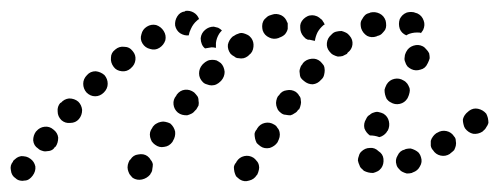

<svg xmlns="http://www.w3.org/2000/svg" viewBox="-36 -298 918 353"><path d="M440 14Q441 10 440 6Q439 1 436 -2Q433 -6 430 -8Q422 -13 413 -11Q404 -9 399 -1L398 1Q395 4 394 9Q394 13 395 18Q396 22 398 26Q401 29 405 32Q413 37 422 34Q431 32 436 24L437 23Q439 19 440 14ZM29 8Q27 -1 20 -6Q16 -9 12 -10Q7 -11 3 -11Q-2 -10 -5 -8Q-9 -5 -12 -2V-1Q-18 6 -16 15Q-15 25 -7 30Q-4 33 1 34Q5 35 9 34Q14 34 18 31Q21 29 24 25Q30 17 29 8ZM244 13Q245 8 245 4Q244 -1 241 -4Q239 -8 235 -11Q228 -16 218 -14Q209 -13 204 -5L202 -3Q200 1 199 5Q198 10 199 14Q200 18 202 22Q205 26 208 29Q216 34 225 32Q234 30 240 23L241 21Q244 17 244 13ZM736 8Q741 0 738 -9Q737 -13 734 -17Q731 -20 727 -22Q723 -24 719 -25Q714 -25 710 -24L708 -23Q699 -21 695 -12Q690 -4 693 5Q694 9 697 12Q700 16 704 18Q708 20 712 21Q717 21 721 20L723 19Q732 16 736 8ZM641 19Q645 20 650 20Q654 19 658 17Q662 15 665 11Q670 4 669 -6Q668 -15 660 -20Q653 -27 644 -26Q635 -26 628 -19Q625 -16 624 -12Q622 -7 622 -3Q623 2 625 6Q626 10 630 13Q631 14 633 16Q637 18 641 19ZM799 -22Q801 -26 802 -30Q803 -35 802 -39Q802 -44 799 -47Q794 -55 785 -57Q776 -59 768 -54L766 -53Q762 -50 760 -47Q757 -43 756 -39Q756 -34 756 -30Q757 -25 760 -22Q765 -14 774 -12Q783 -10 791 -15L792 -16Q796 -19 799 -22ZM71 -45Q70 -54 62 -60Q55 -66 46 -65Q37 -64 31 -57L30 -56Q25 -49 25 -40Q26 -30 34 -25Q37 -22 41 -21Q46 -19 50 -20Q55 -20 59 -22Q63 -24 65 -28H66Q71 -35 71 -45ZM478 -46Q479 -51 478 -55Q477 -60 474 -63Q472 -67 468 -69Q460 -74 451 -72Q442 -70 437 -62L436 -60Q433 -57 432 -52Q432 -48 433 -43Q434 -39 436 -35Q439 -32 443 -29Q450 -24 460 -26Q469 -29 474 -36L475 -38Q477 -42 478 -46ZM286 -56Q284 -65 277 -71Q273 -73 268 -74Q264 -75 260 -74Q255 -73 252 -71Q248 -69 245 -65L244 -63Q241 -59 240 -55Q239 -51 240 -46Q241 -42 243 -38Q246 -34 249 -32Q257 -26 266 -28Q275 -29 281 -37L282 -39Q287 -47 286 -56ZM637 -79 638 -81Q640 -85 644 -87Q647 -90 651 -91Q656 -93 660 -92Q665 -91 669 -89Q677 -84 679 -75Q681 -66 677 -58L676 -57Q674 -53 670 -50Q666 -47 662 -46Q662 -46 662 -46Q661 -46 661 -46Q653 -49 644 -49Q637 -54 634 -62Q632 -71 637 -79ZM858 -64Q861 -68 862 -72Q862 -76 861 -81Q860 -85 858 -89Q852 -96 843 -98Q834 -100 826 -94L825 -93Q821 -90 819 -87Q816 -83 815 -78Q815 -74 816 -70Q817 -65 819 -62Q825 -54 834 -52Q843 -51 851 -56L852 -57Q856 -60 858 -64ZM115 -96Q114 -105 108 -111Q101 -117 91 -117Q82 -116 76 -109H75Q69 -102 70 -93Q70 -84 77 -77Q84 -71 93 -72Q103 -72 109 -79Q115 -86 115 -96ZM329 -104Q330 -109 329 -113Q329 -118 327 -121Q324 -125 321 -128Q313 -134 304 -133Q295 -132 289 -124L288 -122Q282 -115 283 -106Q284 -97 291 -91Q295 -88 299 -87Q303 -86 308 -86Q312 -87 316 -89Q320 -91 323 -95L325 -97Q327 -100 329 -104ZM517 -106Q518 -110 517 -114Q517 -119 514 -122Q512 -126 508 -129Q500 -134 491 -132Q482 -131 477 -123L475 -121Q473 -118 472 -113Q471 -109 472 -104Q473 -100 475 -96Q477 -93 481 -90Q485 -87 489 -87Q494 -86 498 -86Q502 -87 506 -90Q510 -92 512 -96L514 -97Q516 -101 517 -106ZM671 -133Q671 -128 672 -124Q673 -120 675 -116Q678 -112 682 -110Q690 -105 699 -107Q708 -109 713 -117L714 -119Q716 -123 717 -128Q718 -132 717 -136Q715 -141 713 -144Q710 -148 706 -150Q698 -155 689 -153Q680 -151 675 -143L674 -141Q672 -137 671 -133ZM162 -144Q162 -153 156 -160Q149 -166 140 -167Q130 -167 124 -160Q117 -153 117 -144Q117 -135 123 -128Q130 -121 139 -121Q148 -121 155 -128Q162 -135 162 -144ZM377 -166Q376 -176 370 -182Q366 -185 362 -187Q358 -188 354 -188Q349 -188 345 -186Q341 -184 338 -181L336 -179Q330 -172 330 -163Q330 -154 337 -147Q340 -144 344 -143Q349 -141 353 -141Q358 -141 362 -143Q366 -145 369 -148L371 -150Q377 -157 377 -166ZM560 -161Q561 -165 561 -169Q561 -174 559 -178Q556 -182 553 -185Q546 -191 537 -190Q527 -189 521 -182L520 -180Q517 -177 516 -173Q514 -168 515 -164Q515 -159 517 -155Q519 -152 523 -149Q530 -143 539 -143Q548 -144 554 -151L556 -153Q559 -156 560 -161ZM213 -188Q214 -197 208 -204Q202 -212 192 -212Q183 -213 176 -207Q168 -201 168 -192Q167 -183 173 -175Q178 -168 188 -167Q197 -166 204 -172L205 -173Q212 -179 213 -188ZM708 -193Q707 -188 709 -184Q710 -180 713 -176Q716 -173 720 -171Q728 -167 737 -170Q746 -172 750 -181L751 -183Q753 -187 754 -191Q754 -195 753 -200Q751 -204 748 -207Q745 -211 741 -213Q733 -217 724 -214Q715 -211 711 -203L710 -201Q708 -197 708 -193ZM430 -212Q431 -221 426 -228Q423 -232 419 -234Q415 -236 411 -237Q406 -238 402 -236Q398 -235 394 -232L392 -231Q385 -225 383 -216Q382 -207 388 -199Q391 -196 395 -194Q398 -191 403 -191Q407 -190 412 -191Q416 -192 420 -195L422 -197Q429 -202 430 -212ZM612 -216Q613 -225 607 -232Q604 -236 600 -238Q596 -240 592 -241Q587 -241 583 -240Q578 -239 575 -236L573 -234Q566 -228 565 -219Q564 -210 570 -203Q573 -199 577 -197Q581 -195 585 -194Q590 -194 594 -195Q598 -197 602 -199L603 -201Q611 -207 612 -216ZM268 -224Q270 -233 265 -241Q260 -249 251 -252Q242 -254 234 -249Q226 -244 224 -235Q221 -226 226 -218Q231 -210 240 -208Q249 -205 257 -210Q265 -215 268 -224ZM341 -209Q337 -212 335 -217Q333 -222 333 -227V-228Q334 -237 341 -243Q348 -249 357 -249Q361 -248 365 -247Q369 -245 372 -242Q369 -239 367 -236Q362 -228 361 -219Q361 -214 361 -210Q357 -211 353 -211Q347 -210 341 -209ZM533 -225Q532 -225 530 -225Q528 -226 526 -227Q524 -229 522 -231Q522 -231 522 -231Q516 -238 516 -247Q515 -256 522 -263Q525 -266 529 -268Q533 -270 538 -270Q542 -270 547 -268Q551 -266 554 -263Q556 -262 557 -260Q558 -258 559 -257Q560 -255 561 -253L559 -252Q552 -246 548 -239Q544 -231 543 -223Q543 -223 543 -223Q542 -223 542 -223Q538 -224 533 -225ZM478 -229 476 -228Q467 -225 459 -229Q450 -233 447 -242Q446 -246 446 -250Q446 -255 448 -259Q450 -263 454 -266Q457 -269 461 -270L464 -271Q472 -274 481 -270Q489 -266 492 -257Q493 -256 493 -255Q493 -254 493 -253Q493 -250 493 -247Q493 -246 493 -245Q492 -240 488 -235Q484 -231 478 -229ZM666 -236Q669 -239 672 -243Q674 -247 674 -251Q674 -256 673 -260Q670 -269 662 -273Q654 -277 645 -275L643 -274Q638 -273 635 -270Q632 -267 630 -263Q627 -259 627 -254Q627 -250 628 -246Q631 -237 639 -232Q647 -228 656 -231L658 -232Q663 -233 666 -236ZM290 -268Q295 -276 304 -277L305 -278Q313 -279 320 -275Q327 -271 330 -263Q328 -262 326 -260Q319 -254 315 -245Q312 -239 311 -233Q303 -232 295 -237Q288 -242 286 -251Q285 -260 290 -268ZM704 -270Q707 -273 712 -275Q716 -276 720 -276Q725 -276 729 -274Q730 -274 732 -273Q740 -269 743 -260Q746 -252 742 -243Q741 -242 740 -240Q739 -239 738 -237Q737 -238 736 -238Q726 -239 717 -236Q714 -235 711 -233Q702 -237 699 -245Q696 -254 699 -263Q701 -267 704 -270Z"/></svg>

Font: FRB American Cursive Guidelines Dotted Extrabold
Style: Bold Italic
Weight: 800
Italic angle: -25°
Version: Version 2.0;Modular Font Editor K font №1